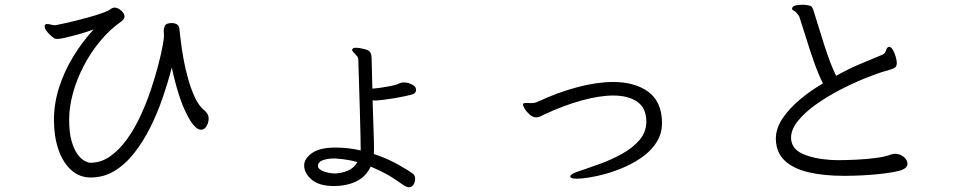

<svg xmlns="http://www.w3.org/2000/svg" viewBox="-20 -740 4040 808"><path d="M703 -456Q687 -394 664.5 -328.5Q642 -263 612 -203Q582 -143 544.5 -95.5Q507 -48 461.5 -20.5Q416 7 362 7Q314 7 279 -25Q244 -57 225.5 -112Q207 -167 207 -235Q207 -304 228.5 -371.5Q250 -439 288 -501.5Q326 -564 374 -616Q347 -606 315 -597Q283 -588 257.5 -582Q232 -576 222 -576Q215 -576 207 -579Q203 -582 193.5 -590.5Q184 -599 176 -609.5Q168 -620 168 -629Q168 -634 171 -637Q175 -639 178 -639Q185 -639 194 -636.5Q203 -634 212 -634Q214 -634 216 -634.5Q218 -635 219 -635Q249 -641 284.5 -649.5Q320 -658 354 -667.5Q388 -677 413 -686Q438 -695 446 -702Q454 -708 462 -708Q476 -708 490 -695.5Q504 -683 504 -671Q504 -660 491 -650Q442 -616 401.5 -567Q361 -518 332 -462Q303 -406 287 -348Q271 -290 271 -236Q271 -181 281.5 -145.5Q292 -110 306.5 -90.5Q321 -71 336 -63Q351 -55 360 -55Q405 -55 443.5 -82Q482 -109 514 -153.5Q546 -198 571 -252Q596 -306 614.5 -361Q633 -416 645.5 -464Q658 -512 664 -545Q670 -578 670 -586Q670 -594 669.5 -600.5Q669 -607 669 -612Q669 -620 674 -631.5Q679 -643 704 -643Q715 -643 724.5 -637.5Q734 -632 735 -617Q737 -600 741 -566.5Q745 -533 752.5 -491Q760 -449 772 -407Q784 -365 800 -330.5Q816 -296 838 -277Q845 -272 851.5 -263Q858 -254 858 -240Q858 -224 849 -209Q840 -194 826 -194Q798 -194 763.5 -264Q729 -334 703 -456Z M1680 -393Q1697 -393 1712.5 -385Q1728 -377 1730 -368Q1730 -367 1730.5 -365.5Q1731 -364 1731 -362Q1731 -347 1713 -342Q1702 -339 1681 -334.5Q1660 -330 1635.5 -326Q1611 -322 1589.5 -319.5Q1568 -317 1556 -317Q1555 -317 1554 -317L1550 -318Q1549 -318 1548 -318Q1550 -248 1552 -194Q1554 -140 1554 -113Q1554 -106 1553.5 -100.5Q1553 -95 1553 -92Q1608 -74 1653.5 -48.5Q1699 -23 1719 -8Q1727 -1 1727 13Q1727 25 1720.5 36.5Q1714 48 1701 48Q1693 48 1681 41Q1670 34 1637.5 11.5Q1605 -11 1540 -39Q1521 2 1482 22Q1443 42 1387 43Q1323 43 1291.5 16Q1260 -11 1260 -44Q1260 -72 1292.5 -95.5Q1325 -119 1392 -119Q1446 -119 1498 -107Q1498 -129 1497 -173Q1496 -217 1494.5 -269Q1493 -321 1491.5 -369.5Q1490 -418 1489 -450.5Q1488 -483 1488 -487Q1488 -491 1487.5 -493.5Q1487 -496 1486 -498Q1485 -500 1484 -502Q1483 -504 1481 -505Q1475 -513 1468.5 -519Q1462 -525 1462 -530V-532Q1465 -539 1478 -539Q1487 -539 1497 -537Q1507 -535 1515 -533Q1532 -529 1538 -520Q1544 -511 1544 -489Q1544 -484 1545 -449Q1546 -414 1547 -367Q1562 -368 1583 -371Q1604 -374 1624 -378Q1644 -382 1654 -386Q1657 -388 1664.5 -390.5Q1672 -393 1676 -393ZM1392 -73H1382Q1361 -73 1340.5 -66.5Q1320 -60 1318 -43V-42Q1318 -28 1341.5 -19Q1365 -10 1392 -10Q1418 -11 1444 -22Q1470 -33 1484 -58Q1456 -66 1424 -70Z M2766 -223Q2766 -179 2745 -144.5Q2724 -110 2689.5 -84Q2655 -58 2614 -39.5Q2573 -21 2532.5 -9.5Q2492 2 2459 7Q2426 12 2408 12Q2380 12 2380 3Q2380 -9 2424 -22Q2460 -34 2506.5 -51Q2553 -68 2597.5 -92.5Q2642 -117 2671 -150.5Q2700 -184 2700 -228Q2700 -285 2662 -311.5Q2624 -338 2561 -338Q2503 -338 2427 -317Q2351 -296 2270 -258Q2260 -253 2252.5 -249.5Q2245 -246 2237 -246Q2223 -246 2210 -257Q2197 -268 2189 -281Q2181 -294 2181 -299Q2181 -304 2184 -305Q2188 -307 2193 -307Q2198 -307 2203 -306.5Q2208 -306 2215 -306Q2221 -306 2227.5 -307Q2234 -308 2241 -311Q2329 -352 2411 -373.5Q2493 -395 2560 -395Q2650 -395 2706.5 -355Q2763 -315 2766 -229Z M3744 -93Q3767 -93 3783 -80Q3799 -67 3799 -50Q3799 -31 3764 -21Q3741 -15 3701.5 -10Q3662 -5 3617.5 -2.5Q3573 0 3533 0Q3447 0 3383 -15Q3319 -30 3283 -63.5Q3247 -97 3245 -153V-156Q3245 -199 3272.5 -240.5Q3300 -282 3345 -320Q3390 -358 3443 -389Q3423 -430 3406 -478Q3389 -526 3374 -575Q3359 -624 3345 -666Q3344 -671 3339 -677.5Q3334 -684 3331 -687Q3327 -692 3320 -695.5Q3313 -699 3313 -704Q3313 -705 3313.5 -705.5Q3314 -706 3314 -707Q3317 -715 3330 -717.5Q3343 -720 3361 -720Q3378 -719 3388.5 -716Q3399 -713 3404 -694Q3417 -654 3432.5 -602.5Q3448 -551 3465 -502.5Q3482 -454 3499 -421Q3549 -449 3594.5 -468.5Q3640 -488 3694 -510Q3705 -515 3708.5 -527.5Q3712 -540 3720 -543H3722Q3730 -543 3737.5 -530Q3745 -517 3749.5 -501Q3754 -485 3754 -475Q3754 -460 3745 -454.5Q3736 -449 3706 -441Q3668 -430 3616.5 -409Q3565 -388 3511.5 -360Q3458 -332 3412 -299Q3366 -266 3337.5 -230.5Q3309 -195 3309 -160V-158Q3311 -114 3357 -93Q3403 -72 3475 -67Q3480 -67 3489 -66.5Q3498 -66 3508 -66Q3539 -66 3583 -68Q3627 -70 3667.5 -75.5Q3708 -81 3730 -90Z"/></svg>

Font: Klee One SemiBold
Style: Regular
Weight: 600
Designer: Fontworks Inc.
Foundry: Fontworks Inc.
Version: Version 1.00;January 12, 2022;FontCreator 13.0.0.2683 64-bit